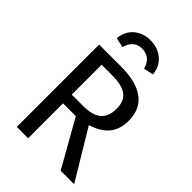

<svg xmlns="http://www.w3.org/2000/svg" viewBox="-266 -1029 1136 1136"><g transform="rotate(45 302.5 -461.0)"><path d="M302 -292H195V0H100V-689H281Q410 -689 476.5 -640Q543 -591 543 -494Q543 -422 506 -377Q469 -332 394 -309L580 0H467ZM291 -365Q366 -365 404 -395.5Q442 -426 442 -494Q442 -558 403.5 -586.5Q365 -615 280 -615H195V-365ZM450 -789 389 -776Q368 -852 297 -852Q229 -852 208 -776L147 -789Q153 -851 194.5 -886.5Q236 -922 297 -922Q359 -922 401.5 -886.5Q444 -851 450 -789Z"/></g></svg>

Font: Fira Sans
Style: Regular
Weight: 400
Designer: bBox Type GmbH & Carrois Corporate GbR & Edenspiekermann AG
Foundry: bBox Type GmbH & Carrois Corporate GbR & Edenspiekermann AG
Version: Version 4.301